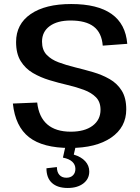

<svg xmlns="http://www.w3.org/2000/svg" viewBox="-20 -729 697 955"><path d="M328 7Q193 7 124.5 -46.5Q56 -100 44 -214L165 -219Q173 -147 215 -110.5Q257 -74 332 -74Q401 -74 440.5 -103.5Q480 -133 480 -183Q480 -222 457.5 -245Q435 -268 397.5 -282Q360 -296 315 -306.5Q270 -317 225.5 -330.5Q181 -344 143.5 -366Q106 -388 83 -425Q60 -462 60 -520Q60 -609 132.5 -659Q205 -709 334 -709Q465 -709 535 -659.5Q605 -610 613 -511L491 -502Q486 -566 446.5 -596.5Q407 -627 331 -627Q265 -627 227 -599Q189 -571 189 -522Q189 -481 211.5 -457Q234 -433 271.5 -419Q309 -405 354 -394Q399 -383 443.5 -370Q488 -357 525.5 -335.5Q563 -314 585.5 -278Q608 -242 608 -185Q608 -96 533 -44.5Q458 7 328 7ZM317 206Q266 206 238.5 181Q211 156 211 108L263 102Q263 127 275.5 141Q288 155 310 155Q331 155 343 143Q355 131 355 111Q355 90 339.5 75.5Q324 61 293 55L305 1H356L347 40Q384 51 404 73Q424 95 424 124Q424 161 394.5 183.5Q365 206 317 206Z"/></svg>

Font: Pathway Extreme 72pt SemiBold
Style: Regular
Weight: 600
Designer: Eduardo Rodriguez Tunni
Foundry: Eduardo Rodriguez Tunni
Version: Version 1.001;gftools[0.9.26]